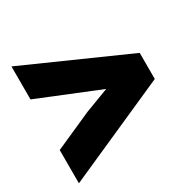

<svg xmlns="http://www.w3.org/2000/svg" viewBox="-153 -802 947 958"><g transform="rotate(-30 321.0 -322.5)"><path d="M34 -659.2V-469.1L387.3 -325.4L249.6 -273.3L34 -177.4V14.1L622.1 -247.4V-397.7Z"/></g></svg>

Font: JUMBOTRON
Style: Regular
Weight: 400
Designer: Ian Langley
Foundry: Ian Langley
Version: Version 1.005;Fontself Maker 3.5.8